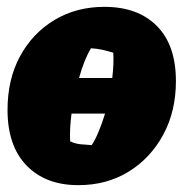

<svg xmlns="http://www.w3.org/2000/svg" viewBox="-20 -527 536 561"><path d="M209 14Q113 14 57.5 -43.5Q2 -101 2 -206Q2 -295 38.5 -362.5Q75 -430 139 -468.5Q203 -507 285 -507Q383 -507 438.5 -451Q494 -395 494 -290Q494 -202 457 -133.5Q420 -65 356 -25.5Q292 14 209 14ZM246 -386Q236 -370 227 -347.5Q218 -325 211 -299H308Q313 -341 311 -373Q295 -378 279 -381.5Q263 -385 246 -386ZM248 -103Q258 -118 268 -142Q278 -166 287 -195H189Q183 -149 185 -114Q200 -107 215.5 -105.5Q231 -104 248 -103Z"/></svg>

Font: Piazzolla Black
Style: Italic
Weight: 900
Italic angle: -11.3°
Designer: Juan Pablo del Peral
Foundry: Huerta Tipografica
Version: Version 1.330